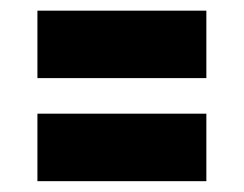

<svg xmlns="http://www.w3.org/2000/svg" viewBox="-20 -461 448 353"><path d="M48.8 -127.9V-252H359.4V-127.9ZM48.8 -317.4V-441.4H359.4V-317.4Z"/></svg>

Font: Post No Bills Colombo ExtraBold
Style: Regular
Weight: 800
Designer: Kosala Senevirathne, Siva Puranthara, Lasantha Premarathna, Tharique Azeez
Foundry: Mooniak
Version: Version 1.220 ; ttfautohint (v1.6)